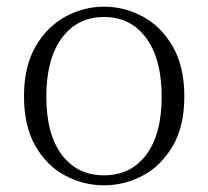

<svg xmlns="http://www.w3.org/2000/svg" viewBox="-20 -542 625 576"><path d="M292 14Q231 14 176 -15Q121 -44 86.5 -103.5Q52 -163 52 -253Q52 -343 87 -403Q122 -463 177 -492.5Q232 -522 292 -522Q353 -522 408 -492.5Q463 -463 498 -403Q533 -343 533 -253Q533 -163 498 -103.5Q463 -44 408 -15Q353 14 292 14ZM292 -16Q372 -16 418.5 -77.5Q465 -139 465 -252Q465 -365 418.5 -428Q372 -491 292 -491Q212 -491 165.5 -428Q119 -365 119 -252Q119 -139 165.5 -77.5Q212 -16 292 -16Z"/></svg>

Font: Minh Nguyen ExtraLight
Style: Regular
Weight: 250
Designer: Ryoko NISHIZUKA 西塚涼子 (kana & ideographs); Frank Grießhammer (Latin, Greek & Cyrillic); Wenlong ZHANG 张文龙 (bopomofo); San
Foundry: Adobe
Version: Version 1.100;July 7, 2023;FontCreator 14.0.0.2814 64-bit